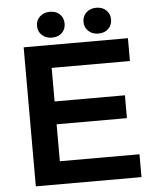

<svg xmlns="http://www.w3.org/2000/svg" viewBox="-58 -915 771 963"><g transform="rotate(-5 327.5 -433.0)"><path d="M83 0V-700H608V-585H214V-416H568V-301H214V-115H615V0ZM229 -736Q198 -736 178.5 -754.5Q159 -773 159 -801Q159 -829 178.5 -847.5Q198 -866 229 -866Q261 -866 279.5 -847.5Q298 -829 298 -801Q298 -773 279.5 -754.5Q261 -736 229 -736ZM463 -736Q432 -736 412.5 -754.5Q393 -773 393 -801Q393 -829 412.5 -847.5Q432 -866 463 -866Q494 -866 513 -847.5Q532 -829 532 -801Q532 -773 513 -754.5Q494 -736 463 -736Z"/></g></svg>

Font: REM Medium
Style: Regular
Weight: 500
Designer: Octavio Pardo
Foundry: Ashler Design
Version: Version 1.005;gftools[0.9.28]